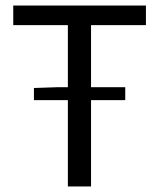

<svg xmlns="http://www.w3.org/2000/svg" viewBox="-20 -676 576 696"><path d="M509 -585V-656H28V-585H226V-360H191L103 -357V-313H226V0H310V-313H434V-360H310V-585Z"/></svg>

Font: Cambridge Sans
Style: Regular
Weight: 400
Version: Version 2.020;PS 002.020;hotconv 1.0.88;makeotf.lib2.5.64775